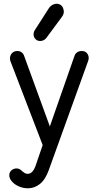

<svg xmlns="http://www.w3.org/2000/svg" viewBox="-20 -800 528 1035"><path d="M131 215Q105 215 82 205Q59 195 44.5 178.5Q30 162 30 145Q30 129 41.5 118.5Q53 108 69 108Q80 108 87 112.5Q94 117 101 124Q107 129 113.5 133Q120 137 129 137Q143 137 153.5 126Q164 115 171 96L210 -18L36 -471Q32 -483 35 -495.5Q38 -508 48 -516.5Q58 -525 73 -525Q87 -525 96.5 -518Q106 -511 110 -499L266 -71L223 -45L382 -500Q386 -511 396 -518Q406 -525 421 -525Q436 -525 445 -517Q454 -509 457 -497Q460 -485 455 -471L244 114Q225 168 195.5 191.5Q166 215 131 215ZM196 -579Q181 -579 171 -589.5Q161 -600 161 -614Q161 -628 168 -638L243 -755Q253 -771 270.5 -777Q288 -783 302 -776Q313 -771 318.5 -760Q324 -749 324 -737Q324 -730 321.5 -723Q319 -716 313 -708L231 -597Q218 -579 196 -579Z"/></svg>

Font: National Park
Style: Regular
Weight: 400
Designer: Andrea Herstowski, Ben Hoepner
Version: Version 1.009